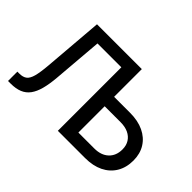

<svg xmlns="http://www.w3.org/2000/svg" viewBox="-123 -1042 1356 1356"><g transform="rotate(45 554.5 -364.0)"><path d="M40.5 0V-93.3H60.1Q95.7 -93.3 116.2 -108.6Q136.7 -124 147.7 -164.3Q158.7 -204.6 165 -279.8L201.7 -727.5H554.7V-634.3H299.8L269 -262.7Q263.2 -192.9 250 -143.1Q236.8 -93.3 213.6 -61.5Q190.4 -29.8 154.3 -14.9Q118.2 0 66.9 0ZM615.2 -450.7H809.1Q887.7 -450.7 944.8 -423.6Q1002 -396.5 1033.2 -346.7Q1064.5 -296.9 1064.5 -229Q1064.5 -158.7 1033.4 -107.2Q1002.4 -55.7 945.6 -27.8Q888.7 0 810.1 0H538.1V-727.5H649.4V-93.8H808.1Q876 -93.8 915 -130.4Q954.1 -167 954.1 -230Q954.1 -269 936.3 -297.4Q918.5 -325.7 886 -341.1Q853.5 -356.4 808.1 -356.4H615.2Z"/></g></svg>

Font: Inter 17pt Medium
Style: Regular
Weight: 500
Version: Version 4.001;git-66647c0bb